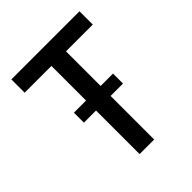

<svg xmlns="http://www.w3.org/2000/svg" viewBox="-201 -842 963 963"><g transform="rotate(-45 281.0 -360.0)"><path d="M229.5 0V-643.6H333V0ZM39.6 -625.5V-719.7H522.9V-625.5ZM143.6 -309.1V-379.9H420.9V-309.1Z"/></g></svg>

Font: Reddit Mono Medium
Style: Regular
Weight: 500
Monospace: yes
Designer: Stephen Hutchings
Foundry: Reddit
Version: Version 1.014